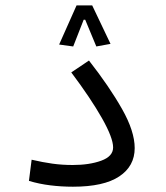

<svg xmlns="http://www.w3.org/2000/svg" viewBox="-20 -704 626 726"><path d="M255.9 2Q211.9 2 170.2 -3.2Q128.4 -8.3 89.4 -20L99.6 -100.1Q141.6 -90.3 178.2 -85.2Q214.8 -80.1 254.9 -80.1Q317.9 -80.1 362.8 -96.4Q407.7 -112.8 407.7 -146.5Q407.7 -182.6 365.5 -257.3Q323.2 -332 249.5 -430.2L316.4 -475.1Q393.6 -376.5 441.4 -292Q489.3 -207.5 489.3 -144Q489.3 -75.7 430.9 -36.9Q372.6 2 255.9 2ZM328.6 -683.6 397.9 -538.1 344.2 -528.3 302.2 -629.4H296.4L256.8 -528.3L203.6 -535.6L269.5 -683.6Z"/></svg>

Font: Cascadia Code PL SemiLight
Style: Regular
Weight: 350
Monospace: yes
Designer: Aaron Bell
Foundry: Saja Typeworks
Version: Version 2404.023; ttfautohint (v1.8.4)